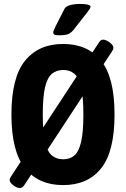

<svg xmlns="http://www.w3.org/2000/svg" viewBox="-20 -931 639 974"><path d="M104 7Q94 23 80 23Q71 23 59 16.5Q47 10 38 0.5Q29 -9 29 -18Q29 -26 36 -36L481 -714Q486 -722 491 -726Q496 -730 504 -730Q512 -730 524.5 -723.5Q537 -717 546 -707.5Q555 -698 555 -689Q555 -684 553.5 -680Q552 -676 548 -670ZM300 8Q176 8 107 -77Q38 -162 38 -350Q38 -538 107 -623Q176 -708 300 -708Q425 -708 493 -623Q561 -538 561 -350Q561 -162 493 -77Q425 8 300 8ZM301 -123Q335 -123 357.5 -142.5Q380 -162 391.5 -211.5Q403 -261 403 -350Q403 -439 391.5 -488Q380 -537 357.5 -556.5Q335 -576 301 -576Q266 -576 243 -556.5Q220 -537 208.5 -488Q197 -439 197 -350Q197 -261 208.5 -211.5Q220 -162 243 -142.5Q266 -123 301 -123ZM279 -752Q262 -752 256 -755.5Q250 -759 250 -767Q250 -775 263 -799.5Q276 -824 306 -884Q313 -899 335.5 -905Q358 -911 385 -911Q439 -911 439 -897Q439 -893 436.5 -888Q434 -883 426 -872.5Q418 -862 400 -839.5Q382 -817 351 -777Q344 -768 330.5 -760Q317 -752 279 -752Z"/></svg>

Font: Asap Condensed VF Beta
Style: Regular
Weight: 400
Designer: Pablo Cosgaya
Foundry: Omnibus-Type
Version: Version 1.008